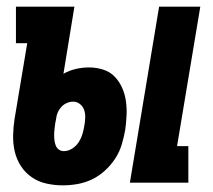

<svg xmlns="http://www.w3.org/2000/svg" viewBox="-20 -550 640 578"><path d="M371 0 459 -530H583L513 -110H547V0ZM169 8Q144 8 119.5 2.5Q95 -3 75.5 -16.5Q56 -30 43 -50Q30 -70 24.5 -93.5Q19 -117 19.5 -142.5Q20 -168 24 -193L62 -420H28V-530H204L171 -328Q189 -338 208.5 -342.5Q228 -347 248 -347Q270 -347 290.5 -340.5Q311 -334 325 -319.5Q339 -305 347.5 -286Q356 -267 359 -246Q362 -225 361 -203Q360 -181 357 -159Q353 -137 346.5 -115Q340 -93 327 -73Q314 -53 296 -36.5Q278 -20 257 -10Q236 0 213.5 4Q191 8 169 8ZM172 -95Q185 -95 197 -102.5Q209 -110 216.5 -121.5Q224 -133 228 -146Q232 -159 234 -172Q236 -183 236.5 -195.5Q237 -208 233.5 -218.5Q230 -229 221 -236.5Q212 -244 200 -244Q191 -244 181.5 -240Q172 -236 165 -228.5Q158 -221 154 -212Q150 -203 149 -193L146 -177Q145 -168 144 -160Q143 -152 143 -143.5Q143 -135 144 -127Q145 -119 148 -111.5Q151 -104 157.5 -99.5Q164 -95 172 -95Z"/></svg>

Font: Iosevka Curly Slab XBdEx
Style: Italic
Weight: 800
Width: 7
Italic angle: -9°
Monospace: yes
Designer: Belleve Invis
Foundry: Belleve Invis
Version: Version 11.1.0; ttfautohint (v1.8.3)